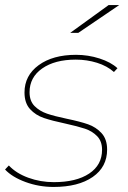

<svg xmlns="http://www.w3.org/2000/svg" viewBox="-23 -737 506 760"><path d="M-3 -66 12 -82Q41 -51 89 -33.5Q137 -16 190 -16Q279 -16 330 -50Q381 -84 381 -144Q381 -178 361.5 -198Q342 -218 313.5 -227.5Q285 -237 235 -248Q183 -259 150.5 -270Q118 -281 96 -305Q74 -329 74 -371Q74 -438 130 -479Q186 -520 278 -520Q326 -520 371 -505.5Q416 -491 442 -467L428 -452Q401 -476 361 -488.5Q321 -501 277 -501Q194 -501 144 -466Q94 -431 94 -372Q94 -337 114 -317Q134 -297 163.5 -287Q193 -277 241 -267Q294 -256 325.5 -245Q357 -234 379 -210Q401 -186 401 -145Q401 -76 344 -36.5Q287 3 189 3Q131 3 78 -16.5Q25 -36 -3 -66ZM407 -717H449L287 -607H255Z"/></svg>

Font: Montserrat Alternates Thin
Style: Italic
Weight: 250
Italic angle: -11.3°
Designer: Julieta Ulanovsky
Foundry: Julieta Ulanovsky
Version: Version 7.200